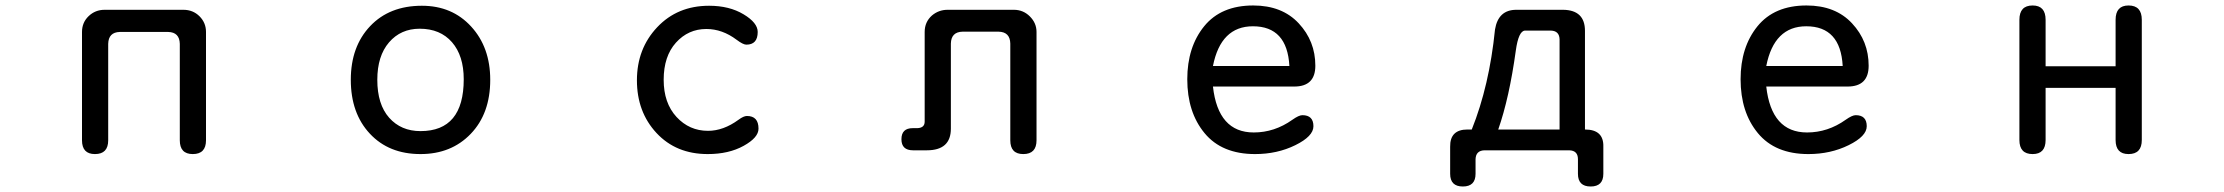

<svg xmlns="http://www.w3.org/2000/svg" viewBox="-20 -554 8040 694"><path d="M629.9 -395.5Q628.9 -437.5 587.9 -438.5H413.1Q372.1 -437.5 371.1 -395.5V-46.9Q371.1 2.9 323.2 2.9Q276.4 2.9 276.4 -46.9V-438.5Q276.4 -472.7 300.3 -495.6Q324.2 -518.6 358.4 -518.6H642.6Q677.7 -518.6 701.2 -495.1Q724.6 -471.7 724.6 -438.5V-46.9Q724.6 2.9 676.8 2.9Q629.9 2.9 629.9 -46.9Z M1504.9 -533.2Q1614.3 -533.2 1683.1 -458Q1752 -382.8 1752 -265.6Q1752 -143.6 1681.6 -70.3Q1611.3 2.9 1500 2.9Q1385.7 2.9 1316.9 -70.8Q1248 -144.5 1248 -265.6Q1248 -385.7 1317.9 -459.5Q1387.7 -533.2 1504.9 -533.2ZM1497.1 -450.2Q1428.7 -450.2 1386.2 -400.9Q1343.8 -351.6 1343.8 -265.6Q1343.8 -176.8 1386.7 -128.4Q1429.7 -80.1 1500 -80.1Q1656.2 -80.1 1656.2 -267.6Q1656.2 -352.5 1613.8 -401.4Q1571.3 -450.2 1497.1 -450.2Z M2543 -533.2Q2616.2 -533.2 2667.5 -502.4Q2718.8 -471.7 2718.8 -438.5Q2718.8 -392.6 2677.7 -392.6Q2666 -392.6 2642.6 -410.2Q2590.8 -449.2 2533.2 -449.2Q2467.8 -449.2 2423.3 -399.9Q2378.9 -350.6 2378.9 -265.6Q2378.9 -181.6 2425.3 -131.3Q2471.7 -81.1 2539.1 -81.1Q2594.7 -81.1 2649.4 -121.1Q2668 -134.8 2679.7 -134.8Q2721.7 -134.8 2721.7 -88.9Q2721.7 -56.6 2668 -26.9Q2614.3 2.9 2538.1 2.9Q2423.8 2.9 2353 -73.2Q2282.2 -149.4 2282.2 -263.7Q2282.2 -377.9 2355.5 -455.6Q2428.7 -533.2 2543 -533.2Z M3631.8 -396.5Q3630.9 -438.5 3589.8 -439.5H3459Q3418 -438.5 3417 -396.5V-88.9Q3417 -10.7 3330.1 -10.7H3280.3Q3238.3 -10.7 3238.3 -50.8Q3238.3 -90.8 3279.3 -90.8H3295.9Q3322.3 -91.8 3322.3 -114.3V-438.5Q3322.3 -474.6 3348.6 -498Q3373 -518.6 3405.3 -518.6H3644.5Q3678.7 -518.6 3702.6 -494.6Q3726.6 -470.7 3726.6 -438.5V-46.9Q3726.6 2.9 3678.7 2.9Q3631.8 2.9 3631.8 -46.9Z M4364.3 -241.2Q4382.8 -75.2 4511.7 -75.2Q4586.9 -75.2 4651.4 -121.1Q4674.8 -137.7 4687.5 -137.7Q4727.5 -137.7 4727.5 -97.7Q4727.5 -61.5 4662.1 -29.3Q4596.7 2.9 4516.6 2.9Q4396.5 2.9 4334 -72.8Q4271.5 -148.4 4271.5 -267.6Q4271.5 -383.8 4332.5 -459Q4393.6 -534.2 4509.8 -534.2Q4614.3 -534.2 4674.3 -469.7Q4734.4 -405.3 4734.4 -316.4Q4734.4 -241.2 4658.2 -241.2ZM4364.3 -315.4H4640.6Q4632.8 -459 4508.8 -459Q4392.6 -459 4364.3 -315.4Z M5299.8 -85.9Q5363.3 -244.1 5383.8 -447.3Q5395.5 -518.6 5460.9 -518.6H5629.9Q5709 -517.6 5709 -442.4V-85.9Q5777.3 -85.9 5775.4 -23.4V74.2Q5775.4 120.1 5729.5 120.1Q5683.6 120.1 5683.6 74.2V21.5Q5683.6 -9.8 5652.3 -10.7H5345.7Q5314.5 -9.8 5313.5 21.5V74.2Q5313.5 120.1 5267.6 120.1Q5221.7 120.1 5221.7 74.2V-23.4Q5220.7 -85.9 5284.2 -85.9ZM5617.2 -85.9V-412.1Q5616.2 -442.4 5585.9 -443.4H5492.2Q5468.8 -442.4 5459 -371.1Q5435.5 -200.2 5395.5 -85.9Z M6364.3 -241.2Q6382.8 -75.2 6511.7 -75.2Q6586.9 -75.2 6651.4 -121.1Q6674.8 -137.7 6687.5 -137.7Q6727.5 -137.7 6727.5 -97.7Q6727.5 -61.5 6662.1 -29.3Q6596.7 2.9 6516.6 2.9Q6396.5 2.9 6334 -72.8Q6271.5 -148.4 6271.5 -267.6Q6271.5 -383.8 6332.5 -459Q6393.6 -534.2 6509.8 -534.2Q6614.3 -534.2 6674.3 -469.7Q6734.4 -405.3 6734.4 -316.4Q6734.4 -241.2 6658.2 -241.2ZM6364.3 -315.4H6640.6Q6632.8 -459 6508.8 -459Q6392.6 -459 6364.3 -315.4Z M7374 -314.5H7627V-482.4Q7627 -534.2 7673.8 -534.2Q7721.7 -534.2 7721.7 -482.4V-47.9Q7721.7 2.9 7673.8 2.9Q7627 2.9 7627 -47.9V-236.3H7374V-47.9Q7374 2.9 7327.1 2.9Q7279.3 2.9 7279.3 -47.9V-482.4Q7279.3 -534.2 7327.1 -534.2Q7374 -534.2 7374 -482.4Z"/></svg>

Font: MotoyaLMaru
Style: W3 mono
Weight: 400
Version: Version 1.01